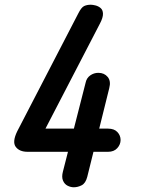

<svg xmlns="http://www.w3.org/2000/svg" viewBox="-20 -792 598 812"><path d="M97 -150Q62 -150 46.5 -171Q31 -192 53 -237L311 -735Q324 -761 336 -766.5Q348 -772 364 -772Q372 -772 384 -769Q396 -766 405.5 -758Q415 -750 415.5 -734Q416 -718 403 -693L150 -205L123 -248H437Q463 -248 476.5 -233.5Q490 -219 490 -200Q490 -181 476 -165.5Q462 -150 437 -150ZM292 0Q279 0 266 -6.5Q253 -13 246.5 -28Q240 -43 246 -66L342 -442Q346 -462 361.5 -473Q377 -484 396 -484Q421 -484 435.5 -466.5Q450 -449 442 -419L349 -44Q342 -17 325.5 -8.5Q309 0 292 0Z"/></svg>

Font: Edu TAS Beginner SemiBold
Style: Regular
Weight: 600
Version: Version 1.003